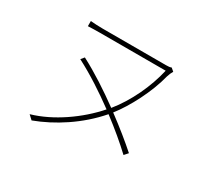

<svg xmlns="http://www.w3.org/2000/svg" viewBox="-136 -906 1272 1163"><g transform="rotate(30 500.0 -325.0)"><path d="M278 -466 259 -443C358 -392 458 -326 549 -259C449 -145 303 -42 160 -1L189 26C323 -24 465 -114 574 -240C652 -181 722 -122 776 -71L799 -97C745 -145 673 -204 593 -263C660 -347 736 -493 766 -615C771 -632 778 -647 785 -658L764 -676C754 -672 744 -671 728 -671C687 -671 326 -671 283 -671C251 -671 225 -673 199 -675V-639C225 -640 251 -641 283 -641C326 -641 683 -641 742 -641C714 -517 650 -380 569 -281C476 -349 374 -416 278 -466Z"/></g></svg>

Font: Harano Aji Gothic ExtraLight
Style: Regular
Weight: 250
Foundry: Masamichi Hosoda
Version: HaranoAjiGothic-ExtraLight version 20230610;ttx 4.39.4